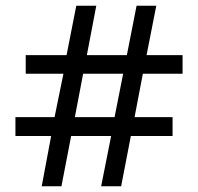

<svg xmlns="http://www.w3.org/2000/svg" viewBox="-20 -652 693 672"><path d="M159 -176H34V-242H171L202 -394H70V-459H213L247 -632H317L284 -459H424L458 -632H527L493 -459H619V-394H480L451 -242H584V-176H438L404 0H334L369 -176H229L195 0H126ZM381 -242 411 -394H271L242 -242Z"/></svg>

Font: hexusinhala05
Style: Book
Weight: 400
Designer: Jelle Bosma - Monotype Design Team
Foundry: Monotype Imaging Inc.
Version: Version 2.003